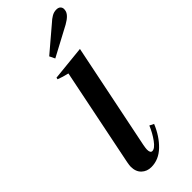

<svg xmlns="http://www.w3.org/2000/svg" viewBox="-305 -980 1025 1025"><g transform="rotate(-45 208.0 -467.0)"><path d="M181 -794 321 -913Q331 -923 348 -933.5Q365 -944 384 -944Q400 -944 408 -936Q416 -928 416 -916Q416 -910 415 -907Q411 -879 363 -852L196 -763ZM72 -70Q72 -79 76 -101L189 -657Q154 -665 126 -676L128 -686L325 -706L202 -104Q198 -82 198 -73Q198 -47 213 -47Q232 -47 256.5 -80.5Q281 -114 298 -155L322 -143Q295 -77 250 -33.5Q205 10 149 10Q116 10 94 -11Q72 -32 72 -70Z"/></g></svg>

Font: Trirong SemiBold
Style: Italic
Weight: 600
Italic angle: -12°
Designer: Katatrad Team
Foundry: CadsonDemak
Version: Version 1.001